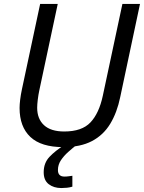

<svg xmlns="http://www.w3.org/2000/svg" viewBox="-20 -734 728 971"><path d="M300 10Q188 10 133.5 -41.5Q79 -93 79 -188Q79 -205 82 -230Q85 -255 91 -283L183 -714H272L179 -278Q174 -255 171 -230Q168 -205 168 -189Q168 -133 202.5 -101Q237 -69 305 -69Q394 -69 437.5 -115Q481 -161 500 -250L599 -714H688L588 -243Q572 -165 537.5 -108Q503 -51 445 -20.5Q387 10 300 10ZM290 217Q252 217 226.5 197.5Q201 178 201 137Q201 90 230.5 59Q260 28 305 0H366Q347 15 325 34.5Q303 54 288 76.5Q273 99 273 126Q273 159 306 159Q317 159 327 157.5Q337 156 346 155V210Q333 214 318.5 215.5Q304 217 290 217Z"/></svg>

Font: Manna Sans
Style: Italic
Weight: 400
Italic angle: -12°
Designer: Monotype Design Team
Foundry: Monotype Imaging Inc.
Version: Version 2.001.1; ttfautohint (v1.8.2)